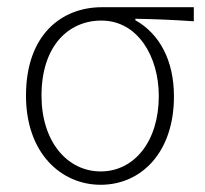

<svg xmlns="http://www.w3.org/2000/svg" viewBox="-20 -500 569 532"><path d="M259 12C370 12 462 -76 462 -233C462 -334 421 -407 355 -444V-448C410 -447 461 -445 517 -441V-480H262C152 -480 52 -405 52 -235C52 -76 149 12 259 12ZM259 -25C167 -25 95 -107 95 -235C95 -372 169 -443 261 -443C362 -443 420 -343 420 -234C420 -107 351 -25 259 -25Z"/></svg>

Font: Source Sans Pro Light
Style: Regular
Weight: 300
Designer: Paul D. Hunt
Foundry: Adobe Systems Incorporated
Version: Version 3.006;hotconv 1.0.111;makeotfexe 2.5.65597